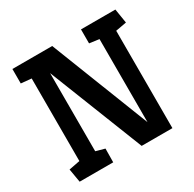

<svg xmlns="http://www.w3.org/2000/svg" viewBox="-152 -851 1020 1011"><g transform="rotate(-30 358.0 -345.5)"><path d="M54 0 40 -82 107 -95V-597L44 -603V-691H286L520 -93V-598L461 -606V-691H670L684 -604L618 -592V0H431L205 -573V-98L259 -83L258 0Z"/></g></svg>

Font: Kreon SemiBold
Style: Regular
Weight: 600
Designer: Julia Petretta
Foundry: Julia Petretta and Eli Heuer
Version: Version 2.002